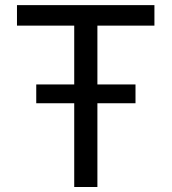

<svg xmlns="http://www.w3.org/2000/svg" viewBox="-20 -748 686 768"><path d="M47.9 -645.5V-727.5H597.7V-645.5H369.6V0H276.9V-645.5ZM125 -335V-410.2H522V-335Z"/></svg>

Font: Adwaita Sans
Style: Regular
Weight: 400
Designer: Rasmus Andersson
Foundry: rsms
Version: Version 4.001;git-9221beed3